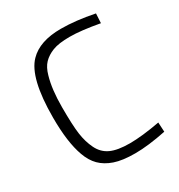

<svg xmlns="http://www.w3.org/2000/svg" viewBox="-170 -820 883 946"><g transform="rotate(-30 272.0 -347.5)"><path d="M502 -11Q399 10 326 10Q253 10 208.5 -5.5Q164 -21 136 -49Q108 -77 92 -122Q62 -204 62 -345Q62 -571 134 -644Q193 -705 314 -705Q397 -705 502 -684L499 -630Q395 -649 332 -649Q269 -649 234.5 -635.5Q200 -622 178.5 -599.5Q157 -577 146 -537Q126 -469 126 -367Q126 -265 133 -214.5Q140 -164 160 -123Q180 -82 219 -64Q258 -46 327 -46Q396 -46 499 -65Z"/></g></svg>

Font: Titillium Web[RUS by Daymarius]
Style: Regular
Weight: 300
Designer: Cyrillization by Daymarius
Foundry: Cyrillization by Daymarius
Version: Version 1.002 September 12, 2018